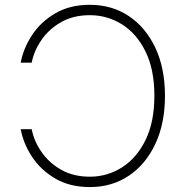

<svg xmlns="http://www.w3.org/2000/svg" viewBox="-20 -757 764 787"><path d="M348.1 -737.3Q439 -737.3 508.3 -690.9Q577.6 -644.5 616.9 -560.8Q656.2 -477.1 656.2 -364.3Q656.2 -251.5 616.9 -167.5Q577.6 -83.5 508.3 -36.9Q439 9.8 348.1 9.8Q266.6 9.8 207 -24.9Q147.5 -59.6 111.6 -114Q75.7 -168.5 64.9 -227.5H109.9Q119.6 -177.7 150.9 -133.1Q182.1 -88.4 231.9 -60.5Q281.7 -32.7 348.1 -32.7Q419.9 -32.7 480.2 -71Q540.5 -109.4 576.7 -183.3Q612.8 -257.3 612.8 -364.3Q612.8 -471.7 576.7 -545.4Q540.5 -619.1 480.2 -657Q419.9 -694.8 348.1 -694.8Q281.7 -694.8 231.9 -667Q182.1 -639.2 150.9 -594.5Q119.6 -549.8 109.9 -500H64.9Q75.7 -559.1 111.6 -613.5Q147.5 -668 207 -702.6Q266.6 -737.3 348.1 -737.3Z"/></svg>

Font: Inter Extra Light
Style: Regular
Weight: 200
Designer: Rasmus Andersson
Foundry: rsms
Version: Version 4.000;git-3c8e0fc